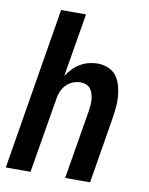

<svg xmlns="http://www.w3.org/2000/svg" viewBox="-83 -796 666 857"><g transform="rotate(10 250.0 -367.5)"><path d="M3 0 124 -735H237L189 -448Q201 -466 216 -481.5Q231 -497 249 -507.5Q267 -518 287 -523Q307 -528 327 -528Q352 -528 375 -518.5Q398 -509 412 -490Q426 -471 432.5 -447.5Q439 -424 441 -399Q443 -374 440.5 -348.5Q438 -323 434 -298L385 0H272L324 -313Q326 -327 327 -340Q328 -353 327 -366Q326 -379 322 -391.5Q318 -404 310.5 -413.5Q303 -423 291 -427.5Q279 -432 266 -432Q248 -432 231 -425Q214 -418 201 -404.5Q188 -391 181 -374Q174 -357 172 -340L115 0Z"/></g></svg>

Font: Iosevka SS04 Oblique
Style: Bold
Weight: 700
Italic angle: -9°
Monospace: yes
Designer: Belleve Invis
Foundry: Belleve Invis
Version: Version 19.0.0; ttfautohint (v1.8.4)